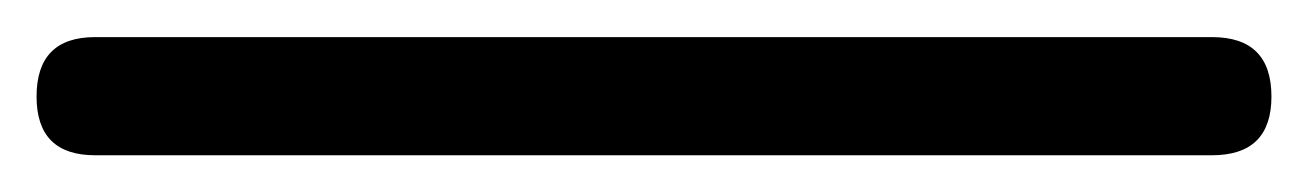

<svg xmlns="http://www.w3.org/2000/svg" viewBox="-53 143 709 104"><path d="M-1.5 227.1Q-33.2 227.1 -33.2 195.3Q-33.2 163.1 -1.5 163.1H603.5Q635.7 163.1 635.7 195.3Q635.7 227.1 603.5 227.1Z"/></svg>

Font: Erica Type
Style: Regular
Weight: 400
Designer: Peter Wiegel
Foundry: Peter Wiegel
Version: Version 1.000 2010 initial release